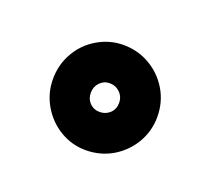

<svg xmlns="http://www.w3.org/2000/svg" viewBox="-44 -757 249 236"><g transform="rotate(20 80.0 -639.0)"><path d="M17.5 -638.5Q17.5 -657.5 26.5 -673.2Q35.5 -689 51.2 -698.2Q67 -707.5 85 -707.5Q104 -707.5 119.8 -698.2Q135.5 -689 144.8 -673.2Q154 -657.5 154 -638.5Q154 -620 144.8 -604.2Q135.5 -588.5 119.8 -579.2Q104 -570 85 -570Q67 -570 51.5 -579.2Q36 -588.5 26.8 -604.2Q17.5 -620 17.5 -638.5ZM104 -638.5Q104 -646.5 98.5 -652Q93 -657.5 85 -657.5Q77.5 -657.5 72.2 -652Q67 -646.5 67 -638.5Q67 -630.5 72.2 -625.2Q77.5 -620 85 -620Q93 -620 98.5 -625.2Q104 -630.5 104 -638.5Z"/></g></svg>

Font: Anybody Wide
Style: Bold
Weight: 700
Width: 7
Designer: Tyler Finck
Foundry: Etcetera Type Company
Version: Version 1.000; ttfautohint (v1.8)